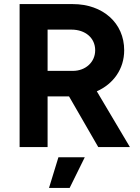

<svg xmlns="http://www.w3.org/2000/svg" viewBox="-20 -720 685 940"><path d="M76 0H213V-248H318L461 0H616L454 -273C535 -309 588 -382 588 -474C588 -607 484 -700 336 -700H76ZM337 -373H213V-575H330C398 -575 446 -534 446 -474C446 -415 398 -373 337 -373ZM220 200H321L395 50H266Z"/></svg>

Font: HB Figtree Prototype
Style: Bold
Weight: 700
Designer: Alfredo Marco Pradil
Foundry: Hanken Design Co.®
Version: Version 1.002;Glyphs 3.2 (3228)